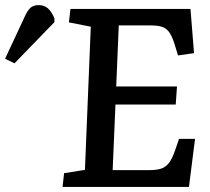

<svg xmlns="http://www.w3.org/2000/svg" viewBox="-200 -735 824 755"><path d="M157 -630 71 -647 77 -700H549L563 -526L500 -517L489 -553Q479 -587 468 -604.5Q457 -622 440 -628.5Q423 -635 394 -635H267L257 -395H496L491 -324H254L243 -66H387Q414 -66 432.5 -71.5Q451 -77 464.5 -94.5Q478 -112 490 -148L504 -189H567L543 0H46L52 -54L134 -67ZM-143 -486 -180 -504 -103 -669Q-92 -694 -80 -704.5Q-68 -715 -48 -715Q-26 -715 -11.5 -702Q3 -689 14 -663V-648Z"/></svg>

Font: Literata 12pt Medium
Style: Italic
Weight: 500
Italic angle: -2°
Designer: Latin by Veronika Burian and Jose Scaglione. Greek by Irene Vlachou. Cyrillic by Vera Evstafieva
Foundry: TypeTogether
Version: Version 3.002